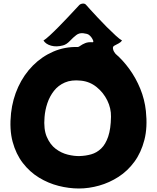

<svg xmlns="http://www.w3.org/2000/svg" viewBox="-20 -1062 895 1095"><path d="M812 -429Q822 -336 803.5 -264Q785 -192 746.5 -139.5Q708 -87 656 -53.5Q604 -20 545.5 -3.5Q487 13 430 13Q373 13 314 -2Q255 -17 202.5 -49Q150 -81 110.5 -132Q71 -183 52 -253.5Q33 -324 43 -417Q52 -497 84 -566.5Q116 -636 167 -687.5Q218 -739 283.5 -767.5Q349 -796 424 -794Q429 -794 439 -801.5Q449 -809 466 -816Q483 -823 507 -821Q517 -820 508.5 -837Q500 -854 486 -864Q477 -870 454.5 -872.5Q432 -875 415 -862Q398 -849 378.5 -828.5Q359 -808 339 -803Q302 -793 271.5 -801.5Q241 -810 228 -831Q240 -838 263.5 -859.5Q287 -881 314.5 -909Q342 -937 367.5 -964Q393 -991 410.5 -1010Q428 -1029 431 -1032Q438 -1040 451.5 -1041.5Q465 -1043 473 -1032Q476 -1028 494 -1008.5Q512 -989 537 -962Q562 -935 589.5 -907.5Q617 -880 640 -859Q663 -838 676 -831Q669 -821 657.5 -815Q646 -809 633 -802Q623 -797 624 -786.5Q625 -776 630.5 -767Q636 -758 639 -755Q681 -719 718 -668Q755 -617 780 -556Q805 -495 812 -429ZM434 -172Q469 -173 500.5 -182Q532 -191 557 -215Q582 -239 597 -283Q612 -327 613 -396Q614 -444 592 -489Q570 -534 531 -565.5Q492 -597 442 -602Q388 -608 350 -591.5Q312 -575 287.5 -543.5Q263 -512 250 -473Q237 -434 234 -394Q228 -325 247 -281Q266 -237 298 -213Q330 -189 367 -180Q404 -171 434 -172Z"/></svg>

Font: Potta One
Style: Regular
Weight: 400
Designer: 108,108go
Foundry: Font Zone 108
Version: Version 1.000